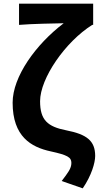

<svg xmlns="http://www.w3.org/2000/svg" viewBox="-20 -818 555 1049"><path d="M432 211C480 141 500 71 500 34C500 -49 454 -84 342 -106C240 -126 199 -162 199 -265C199 -390 337 -590 484 -682H489V-798H84V-682C154 -688 277 -690 328 -691C175 -575 49 -399 49 -257C49 -72 150 -14 257 9C348 29 370 41 370 72C370 103 351 126 317 171Z"/></svg>

Font: Noto Sans CJK TC
Style: Bold
Weight: 700
Designer: Ryoko NISHIZUKA 西塚涼子 (kana, bopomofo & ideographs); Paul D. Hunt (Latin, Greek & Cyrillic); Sandoll Communications 산돌커뮤니
Foundry: Adobe
Version: Version 2.004;hotconv 1.0.118;makeotfexe 2.5.65603